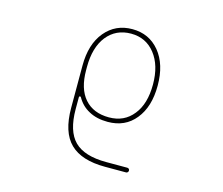

<svg xmlns="http://www.w3.org/2000/svg" viewBox="-106 -697 1212 1043"><g transform="rotate(15 500.0 -175.5)"><path d="M565.4 205.1Q432.6 205.1 368.7 142.6Q304.7 80.1 304.7 -56.6V-293.9Q304.7 -415 363.3 -485.4Q392.6 -520.5 430.7 -538.1Q468.8 -555.7 516.1 -555.7Q563.5 -555.7 601.6 -538.1Q639.6 -520.5 668.9 -485.4Q727.5 -414.1 727.5 -294.4Q727.5 -174.8 669.9 -104.5Q641.6 -69.3 603 -51.8Q564.5 -34.2 515.6 -34.2Q453.1 -34.2 409.2 -58.6Q366.2 -81.1 340.8 -126Q338.9 -129.9 335 -128.9H334Q330.1 -127.9 330.1 -123V-56.6Q330.1 67.4 385.7 123Q441.4 178.7 565.4 178.7H683.6Q688.5 178.7 692.4 182.1Q696.3 185.5 696.3 191.4Q696.3 197.3 692.4 201.2Q688.5 205.1 683.6 205.1ZM515.6 -530.3Q430.7 -530.3 379.9 -466.8Q330.1 -403.3 330.1 -293.9V-275.4Q330.1 -170.9 378.9 -115.2Q427.7 -59.6 515.6 -59.6Q601.6 -59.6 651.4 -123Q701.2 -184.6 701.2 -293.9Q701.2 -401.4 650.4 -465.8Q599.6 -530.3 515.6 -530.3Z"/></g></svg>

Font: Rounded-X Mgen+ 2m thin
Style: Regular
Weight: 100
Designer: [Source Han Sans]
Ryoko NISHIZUKA  (kana & ideographs); Paul D. Hunt (Latin, Greek & Cyrillic); Wenlong ZHANG  (bopomofo
Version: Version 1.059.20150602